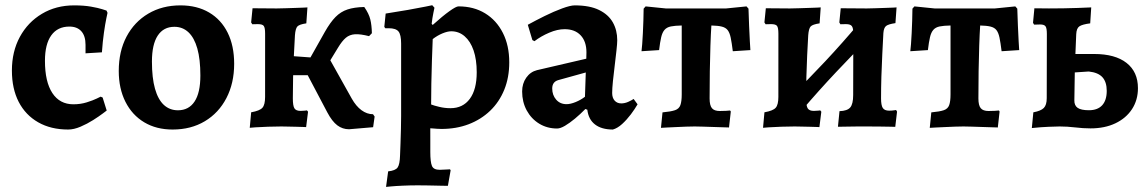

<svg xmlns="http://www.w3.org/2000/svg" viewBox="-20 -494 4472 750"><path d="M246.3 12Q178.8 12 129.3 -16.2Q79.8 -44.4 53.1 -95.9Q26.5 -147.4 26.5 -218.5Q26.5 -292.7 57.6 -350Q88.8 -407.3 143.8 -440.1Q198.8 -473 269.6 -473Q307.1 -473 335.4 -468.1Q363.7 -463.1 379.9 -457.9Q396.1 -452.7 396.1 -452.7L400 -443.9Q400 -443.9 395.5 -422.7Q391 -401.5 386 -366.4Q381 -331.3 378.1 -289.6L314.1 -285.7V-319Q314.1 -353.7 297.7 -371.9Q281.3 -390.2 251.1 -390.2Q204.9 -390.2 180.3 -355.9Q155.6 -321.6 155.6 -256.5Q155.6 -174.5 184.5 -130.5Q213.3 -86.6 266.8 -86.6Q294.4 -86.6 318.8 -94.2Q343.2 -101.8 358.1 -109.1Q373.1 -116.4 373.1 -116.4L380.9 -113.1L396.8 -62.2Q396.8 -62.2 382.1 -51.1Q367.5 -40 344.1 -25.1Q320.8 -10.3 294.6 0.9Q268.4 12 246.3 12Z M654.2 12Q590.8 12 543.5 -16.2Q496.1 -44.5 470 -96.3Q443.9 -148.2 443.9 -216.8Q443.9 -293.3 474.2 -350.8Q504.5 -408.3 559 -440.6Q613.6 -473 684.9 -473Q749.6 -473 796.8 -445.2Q843.9 -417.5 869.3 -366.3Q894.7 -315.2 894.7 -244.7Q894.7 -169.2 864.5 -111Q834.2 -52.7 780.1 -20.4Q726 12 654.2 12ZM674.9 -63.2Q717.4 -63.2 740 -97.4Q762.7 -131.6 762.7 -199.2Q762.7 -262.4 750.8 -304.6Q738.8 -346.7 716.1 -368Q693.3 -389.3 661.3 -389.3Q618.8 -389.3 596.2 -355Q573.5 -320.7 573.5 -253.4Q573.5 -189.8 585.4 -147.5Q597.4 -105.1 620.1 -84.1Q642.9 -63.2 674.9 -63.2Z M1343.5 10.9Q1317.9 10.9 1297.5 -4.5Q1277.1 -19.9 1258.5 -55.1L1182 -200.2H1072V-278.5L1227.8 -267.1L1251.7 -291.8L1353.9 -109.1Q1370.7 -79.2 1392.1 -63.5Q1413.5 -47.8 1437.1 -47.8L1443.4 -38.7L1437.5 2.9ZM1226.5 -186.7 1169.5 -228.3 1248.8 -369.2Q1270.3 -407.1 1290.6 -427.6Q1310.8 -448.2 1337.3 -457Q1363.8 -465.8 1402.9 -466.7Q1420.9 -440.9 1426.5 -418.2Q1432 -395.5 1432.7 -364.3L1421.6 -352.8Q1387.5 -361.5 1366.6 -360.2Q1345.6 -358.8 1330.9 -346.4Q1316.2 -334.1 1300.2 -307.5ZM955.6 5.2 961.1 -55.3Q994.7 -61.3 1005.1 -73.1Q1015.5 -84.8 1015.5 -115.3L1015.6 -362.6Q1015.6 -385.6 1010.3 -392.7Q1005 -399.7 988 -399.7Q981.5 -399.7 973.6 -399.5Q965.7 -399.2 965.7 -399.2L961 -406.3L966.5 -461.6Q966.5 -461.6 983.3 -461.6Q1000.2 -461.6 1022.5 -461.3Q1044.8 -461 1060.7 -461Q1074.9 -461 1095.2 -461.8Q1115.4 -462.6 1135.1 -463.1Q1154.8 -463.6 1167.8 -464.3Q1180.9 -465.1 1180.9 -465.1L1176.6 -402.8Q1149.2 -398.8 1141.6 -390.6Q1134.1 -382.4 1132.1 -356.1Q1130.1 -320.2 1128 -278.1Q1126 -235.9 1124.9 -192.6Q1123.9 -149.3 1123.9 -109.7Q1123.9 -80.4 1130.2 -70.6Q1136.6 -60.8 1153.9 -60.8Q1163.5 -60.8 1171.2 -61.8Q1179 -62.8 1179 -62.8L1183.3 -57.6L1175.8 2.5Q1175.8 2.5 1165 2Q1154.1 1.5 1138.1 1.2Q1122.2 1 1106.1 0.5Q1090 0 1079.1 0Q1056.1 0 1027.3 1Q998.4 2.1 977.3 3.4Q956.2 4.6 955.6 5.2Z M1488 236.1 1496.2 175.4Q1524.6 172.4 1533.2 160.2Q1541.8 148.1 1542.7 112.5Q1543.6 93.3 1544.5 65.7Q1545.5 38.1 1546.2 9.3Q1546.9 -19.5 1546.9 -41.4V-324Q1546.9 -358.5 1536.6 -371.1Q1526.3 -383.7 1498.4 -383.7H1485.1L1481.2 -389L1486.5 -441Q1531.8 -447.9 1573.5 -455.3Q1615.2 -462.7 1641.8 -468.1Q1668.4 -473.6 1668.4 -473.6L1677.1 -463.8Q1677.1 -463.8 1672.9 -443.6Q1668.7 -423.5 1666.2 -401.2L1670.2 -396.5Q1709.7 -432 1735.7 -450.5Q1761.7 -469.1 1770.9 -469.1Q1830.7 -469.1 1875 -441.9Q1919.4 -414.8 1944.3 -365.5Q1969.3 -316.2 1969.3 -250.5Q1969.3 -191.5 1949.8 -143.5Q1930.3 -95.6 1894.7 -61.4Q1859 -27.2 1810.7 -8.7Q1762.3 9.7 1704.5 9.7Q1697 9.7 1686.8 9Q1676.6 8.2 1668.7 7.6Q1660.8 7.1 1660.8 7.1Q1660.8 29.4 1660.9 52.9Q1660.9 76.4 1660.9 99.7Q1660.9 139 1667.3 154.1Q1673.6 169.3 1697.6 169.3Q1708.3 169.3 1720.9 168.3Q1733.5 167.4 1737.9 167.4L1740.3 171.3L1729.6 231.8Q1723 231.8 1708.8 231.6Q1694.5 231.4 1676.9 230.9Q1659.3 230.5 1641.2 230.2Q1623.2 230 1608.9 230Q1581.4 230 1553.2 231.3Q1525.1 232.5 1506.6 234.3Q1488 236.1 1488 236.1ZM1739.7 -71.4Q1788.2 -71.4 1815.2 -107.9Q1842.2 -144.4 1842.2 -211.6Q1842.2 -261.3 1829.9 -297.1Q1817.6 -332.8 1795 -352.3Q1772.5 -371.8 1742.7 -371.8Q1728.1 -371.8 1708.1 -363.5Q1688.2 -355.2 1670.3 -341.3Q1668.7 -302.1 1667.2 -256.9Q1665.6 -211.8 1664.9 -167.4Q1664.1 -123 1664.1 -85.9Q1675.1 -81.5 1696.2 -76.5Q1717.4 -71.4 1739.7 -71.4Z M2374 12Q2330 12 2304.3 -7.8Q2278.6 -27.6 2274.2 -65.4L2266.6 -68.2Q2246.6 -47.8 2225.8 -30.5Q2205 -13.3 2186.9 -2.6Q2168.8 8 2156.1 8Q2117.3 8 2086.3 -10.9Q2055.3 -29.9 2037.4 -62.8Q2019.6 -95.8 2019.6 -136.7Q2019.6 -167.6 2035.6 -190.5Q2051.7 -213.4 2077.5 -219.9L2270.2 -264.7L2270.8 -289.3Q2270.8 -332.1 2248.2 -356Q2225.7 -380 2185.5 -380Q2157.5 -380 2125.4 -366.3Q2093.2 -352.6 2067.7 -333.1L2059.6 -337.5L2041.7 -397.2Q2071.3 -413.5 2107.4 -431.4Q2143.5 -449.2 2175.8 -461.1Q2208.2 -473 2225 -473Q2283.5 -473 2320.1 -455Q2356.7 -437.1 2373.9 -406.5Q2391.1 -376 2391.1 -336.8Q2391.1 -324.3 2388.1 -297.1Q2385.2 -269.9 2381.2 -237.7Q2377.2 -205.6 2374.2 -176.7Q2371.3 -147.7 2371.3 -130.7Q2371.3 -111.9 2380.9 -101Q2390.6 -90.1 2406.9 -90.1Q2420.3 -90.1 2433.9 -96.1Q2447.5 -102.2 2455.1 -107.5L2470.5 -86.5Q2460.2 -68.5 2444.3 -47.3Q2428.3 -26.1 2410.2 -9.6Q2392.1 6.9 2374 12ZM2193 -87.1Q2208.4 -87.1 2228.7 -95.4Q2249 -103.7 2265 -116.1L2268.2 -210.9L2161.1 -181.2Q2137.1 -174.4 2137.1 -148.2Q2137.1 -122.5 2152.5 -104.8Q2167.9 -87.1 2193 -87.1Z M2561.9 5.4 2567.9 -55Q2600.7 -58 2616.7 -63.5Q2632.7 -69 2637.8 -83.5Q2643 -98 2643 -125.2V-394.4Q2616.2 -393.9 2600.5 -390.7Q2584.7 -387.5 2575.9 -377.4Q2567 -367.3 2562.7 -348.3Q2558.3 -329.4 2554.6 -298.3L2485.9 -293.9Q2487 -303.2 2488.6 -321.7Q2490.1 -340.1 2491.2 -364Q2492.2 -388 2493.2 -413.1Q2494.2 -438.2 2494.2 -460.2L2502 -469L2580.8 -461H2816.3L2896 -469L2903.8 -460.2Q2904.8 -427.7 2906.2 -393.2Q2907.5 -358.7 2909.1 -332.6Q2910.7 -306.5 2911.2 -298.3L2842.5 -293.9Q2838.4 -327.4 2834.3 -347Q2830.1 -366.6 2822.3 -376.5Q2814.5 -386.4 2799.5 -390.1Q2784.5 -393.9 2758.8 -394.4Q2756.7 -362.4 2755.1 -315.8Q2753.5 -269.2 2752.7 -215.8Q2751.9 -162.4 2751.9 -109.3Q2751.9 -82.4 2761 -71.4Q2770.1 -60.4 2791.6 -60.4Q2805.1 -60.4 2816.8 -61.1Q2828.5 -61.8 2831.8 -62.4L2834.7 -58.5L2827.7 3.9Q2820.6 3.9 2803.7 3.2Q2786.8 2.5 2766.3 2Q2745.7 1.5 2726.1 0.7Q2706.4 0 2693.7 0Q2679.6 0 2660.2 0.7Q2640.9 1.5 2620.9 2.4Q2600.9 3.4 2584.7 4.1Q2568.5 4.8 2561.9 5.4Z M3113.5 -64.4 3066.5 -114.4Q3136.3 -182.5 3204 -254.9Q3271.8 -327.3 3335.6 -403.3L3383 -353.3Q3312.8 -283.3 3245 -211.2Q3177.2 -139.1 3113.5 -64.4ZM2960.6 5.2 2966.1 -55.3Q2999.7 -61.3 3010.1 -73.1Q3020.5 -84.8 3020.5 -115.3L3020.6 -362.6Q3020.6 -385.6 3015.3 -392.7Q3010 -399.7 2993 -399.7Q2986.5 -399.7 2978.6 -399.5Q2970.7 -399.2 2970.7 -399.2L2966 -406.3L2971.5 -461.6Q2971.5 -461.6 2988.3 -461.6Q3005.2 -461.6 3027.5 -461.3Q3049.8 -461 3065.7 -461Q3079.9 -461 3100.2 -461.8Q3120.4 -462.6 3140.1 -463.1Q3159.8 -463.6 3172.8 -464.3Q3185.9 -465.1 3185.9 -465.1L3181.6 -402.8Q3154.2 -398.8 3146.6 -390.6Q3139.1 -382.4 3137.1 -356.1Q3135.1 -320.2 3133 -278.1Q3131 -235.9 3129.9 -192.6Q3128.9 -149.3 3128.9 -109.7Q3128.9 -80.4 3135.2 -70.6Q3141.6 -60.8 3158.9 -60.8Q3168.5 -60.8 3176.2 -61.8Q3184 -62.8 3184 -62.8L3188.3 -57.6L3180.8 2.5Q3180.8 2.5 3170 2Q3159.1 1.5 3143.1 1.2Q3127.2 1 3111.1 0.5Q3095 0 3084.1 0Q3061.1 0 3032.3 1Q3003.4 2.1 2982.3 3.4Q2961.2 4.6 2960.6 5.2ZM3477.1 1.5Q3477.1 1.5 3459 1Q3440.9 0.5 3414.3 0.3Q3387.7 0 3361.9 0Q3350.1 0 3331.9 0Q3313.7 0 3295.5 0.5Q3277.3 1 3265.2 1Q3253.2 1 3253.2 1L3259.3 -59.8Q3289.7 -60.8 3301.2 -74.2Q3312.7 -87.5 3312.7 -122.8L3313.3 -362.6Q3313.3 -384.7 3307.4 -392.2Q3301.6 -399.7 3285.1 -399.7Q3278.6 -399.7 3270.7 -399.5Q3262.9 -399.2 3262.9 -399.2L3258.6 -406.3L3264.1 -461.6Q3264.1 -461.6 3282.4 -461.6Q3300.7 -461.6 3325 -461.3Q3349.2 -461 3365.8 -461Q3379.4 -461 3398.8 -461.8Q3418.2 -462.6 3437.5 -463.1Q3456.9 -463.6 3469.5 -464.3Q3482.2 -465.1 3482.2 -465.1L3477.8 -403.7Q3450.3 -399.7 3441.2 -392.5Q3432.2 -385.2 3430.7 -364.7Q3428.7 -327.6 3426.5 -283.5Q3424.2 -239.4 3422.9 -194.9Q3421.6 -150.4 3421.6 -109.7Q3421.6 -82.6 3428.4 -72.2Q3435.2 -61.7 3453.3 -61.7Q3463.4 -61.7 3471.9 -63Q3480.3 -64.3 3480.3 -64.3L3484.1 -58Z M3611.9 5.4 3617.9 -55Q3650.7 -58 3666.7 -63.5Q3682.7 -69 3687.8 -83.5Q3693 -98 3693 -125.2V-394.4Q3666.2 -393.9 3650.5 -390.7Q3634.7 -387.5 3625.9 -377.4Q3617 -367.3 3612.7 -348.3Q3608.3 -329.4 3604.6 -298.3L3535.9 -293.9Q3537 -303.2 3538.6 -321.7Q3540.1 -340.1 3541.2 -364Q3542.2 -388 3543.2 -413.1Q3544.2 -438.2 3544.2 -460.2L3552 -469L3630.8 -461H3866.3L3946 -469L3953.8 -460.2Q3954.8 -427.7 3956.2 -393.2Q3957.5 -358.7 3959.1 -332.6Q3960.7 -306.5 3961.2 -298.3L3892.5 -293.9Q3888.4 -327.4 3884.3 -347Q3880.1 -366.6 3872.3 -376.5Q3864.5 -386.4 3849.5 -390.1Q3834.5 -393.9 3808.8 -394.4Q3806.7 -362.4 3805.1 -315.8Q3803.5 -269.2 3802.7 -215.8Q3801.9 -162.4 3801.9 -109.3Q3801.9 -82.4 3811 -71.4Q3820.1 -60.4 3841.6 -60.4Q3855.1 -60.4 3866.8 -61.1Q3878.5 -61.8 3881.8 -62.4L3884.7 -58.5L3877.7 3.9Q3870.6 3.9 3853.7 3.2Q3836.8 2.5 3816.3 2Q3795.7 1.5 3776.1 0.7Q3756.4 0 3743.7 0Q3729.6 0 3710.2 0.7Q3690.9 1.5 3670.9 2.4Q3650.9 3.4 3634.7 4.1Q3618.5 4.8 3611.9 5.4Z M4239.8 7.5Q4211.1 7.5 4180 3.7Q4148.8 0 4119.3 0Q4105.3 0 4075.8 1.3Q4046.3 2.5 4010.6 6.2L4016.5 -55.2Q4046 -60.7 4057.4 -72.3Q4068.8 -83.9 4068.8 -110.5L4069.3 -361.3Q4069.3 -384.3 4064 -391.3Q4058.8 -398.4 4043.1 -398.4Q4039.1 -398.4 4032 -398.1Q4024.8 -397.8 4019.4 -397.8L4015.2 -405L4020.6 -461.6Q4077.6 -460.5 4133.6 -461.5Q4189.5 -462.5 4242.6 -465.1L4238.6 -402.8Q4207.6 -398.8 4196.3 -391.1Q4185 -383.4 4184 -360.2L4180.8 -283.1H4254Q4336 -283.1 4380.5 -248.3Q4425.1 -213.4 4425.1 -149.6Q4425.1 -103.1 4401.8 -67.5Q4378.5 -32 4336.9 -12.3Q4295.4 7.5 4239.8 7.5ZM4233.5 -63.4Q4267.5 -63.4 4285.4 -82.8Q4303.2 -102.3 4303.2 -139Q4303.2 -173.7 4286.4 -192.3Q4269.5 -210.9 4232.9 -214.7L4178.4 -211.1L4176.7 -102.1Q4176.2 -82.1 4189.6 -72.7Q4203.1 -63.4 4233.5 -63.4Z"/></svg>

Font: Alegreya
Style: Regular
Weight: 400
Designer: Juan Pablo del Peral
Foundry: Huerta Tipografica
Version: Version 2.009